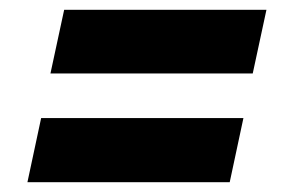

<svg xmlns="http://www.w3.org/2000/svg" viewBox="-20 -448 601 392"><path d="M83 -298 111 -428H524L496 -298ZM36 -76 64 -207H477L449 -76Z"/></svg>

Font: Saira SemiExpanded ExtraBold
Style: Italic
Weight: 800
Width: 6
Italic angle: -12°
Designer: Hector Gatti with collaboration of the Omnibus-Type team
Foundry: Omnibus-Type
Version: Version 1.101